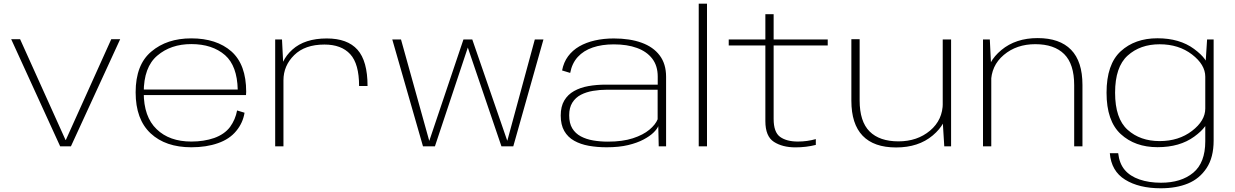

<svg xmlns="http://www.w3.org/2000/svg" viewBox="-20 -805 6793 1056"><path d="M311 0H370L641 -589.5H592L342 -35H340.5L90.5 -589.5H41.5Z M1032.5 5V-26.5Q911.5 -26.5 841.5 -94.5Q770.5 -162 770.5 -296.5Q770.5 -436 845 -499Q919.5 -562.5 1032 -562.5Q1148 -562.5 1218 -501.5Q1284.5 -442.5 1287.5 -312.5H762.5V-282H1333Q1334 -291 1334 -300.5Q1334 -449.5 1253 -522Q1171 -594 1032 -594Q898 -594 812.5 -521.5Q726 -449.5 726 -297Q726 -148.5 808.5 -71.5Q890.5 5 1032.5 5ZM1032.5 -26.5V5Q1115 5 1178.5 -17.5Q1242.5 -39.5 1279.5 -85Q1316 -129 1325 -185L1284 -197.5Q1275 -148 1245.5 -107Q1215 -66.5 1158 -46Q1101.5 -26.5 1032.5 -26.5Z M1955 -332H2001.5Q2001.5 -469.5 1946.2 -531.5Q1891 -593.5 1777.5 -593.5Q1656 -593.5 1588 -532.2Q1520 -471 1520 -385.5L1539 -363.5Q1539 -443.5 1598 -501.8Q1657 -560 1764.5 -560Q1857.5 -560 1906.2 -507Q1955 -454 1955 -332ZM1493.5 0H1539V-430L1531 -588H1493.5Z M2306.5 0H2372L2553 -543.5L2738 0H2803L2969 -588H2921.5L2770.5 -32H2769.5L2577.5 -588H2529L2341.5 -31.5H2340.5L2185.5 -588H2137.5Z M3316.5 5Q3384.5 5 3434.5 -7Q3484.5 -19 3519.2 -37.5Q3554 -56 3574 -75.5Q3594 -95 3600.5 -111L3603 0H3643.5V-382.5Q3643.5 -453.5 3608.2 -500.2Q3573 -547 3508.5 -570.2Q3444 -593.5 3356 -593.5Q3300 -593.5 3251.8 -582.5Q3203.5 -571.5 3166.2 -550Q3129 -528.5 3104.5 -495.5Q3080 -462.5 3071.5 -417.5L3116 -404Q3126 -457 3157.8 -491.8Q3189.5 -526.5 3240 -543.8Q3290.5 -561 3356 -561Q3429.5 -561 3483.5 -541.2Q3537.5 -521.5 3567.5 -482.2Q3597.5 -443 3597.5 -384V-339.5H3311Q3261 -339.5 3216.2 -331.5Q3171.5 -323.5 3137.2 -304.2Q3103 -285 3083.5 -252.2Q3064 -219.5 3064 -169.5Q3064 -118.5 3083.5 -84.5Q3103 -50.5 3137.8 -31Q3172.5 -11.5 3218.2 -3.2Q3264 5 3316.5 5ZM3323.5 -26Q3281 -26 3242.8 -32.5Q3204.5 -39 3174.5 -55Q3144.5 -71 3127.5 -99Q3110.5 -127 3110.5 -171Q3110.5 -213 3128 -240.8Q3145.5 -268.5 3175 -283.8Q3204.5 -299 3241.5 -305.2Q3278.5 -311.5 3317.5 -311.5H3597V-149Q3585.5 -120 3551.5 -91.5Q3517.5 -63 3460.8 -44.5Q3404 -26 3323.5 -26Z M3823 0H3868.5V-785H3823Z M4355 5.5Q4414 5.5 4467 -8V-40Q4419.5 -26.5 4368.5 -26.5Q4306 -26.5 4270.5 -52.2Q4235 -78 4235 -151V-555H4532.5V-588H4235V-727H4189.5V-588H3988V-555H4189.5V-139Q4189.5 -55 4236.5 -24.8Q4283.5 5.5 4355 5.5Z M5173.5 0H5211V-588H5165V-137ZM4708 -589.5H4662.5V-251Q4662.5 -123 4724.5 -58.5Q4786.5 6 4908.5 6Q5031.5 6 5110 -60Q5188.5 -126 5188.5 -208.5L5165.5 -239.5Q5165.5 -145.5 5095.2 -86.5Q5025 -27.5 4921.5 -27.5Q4817.5 -27.5 4762.8 -82Q4708 -136.5 4708 -253Z M5386.5 0H5432V-425L5424 -588H5386.5ZM5888 0H5933.5V-338Q5933.5 -467 5871 -531.2Q5808.5 -595.5 5687 -595.5Q5566.5 -595.5 5487.5 -529.8Q5408.5 -464 5408.5 -381L5430.5 -349Q5430.5 -443.5 5500.8 -502.8Q5571 -562 5674 -562Q5778 -562 5833 -507.5Q5888 -453 5888 -336.5Z M6364 230.5Q6450 230.5 6513.8 204.2Q6577.5 178 6616.2 119.5Q6655 61 6655 -32V-588H6619L6609 -431.5V-28Q6609 90 6542.8 145Q6476.5 200 6365.5 200Q6299 200 6247 182Q6195 164 6165.8 129.2Q6136.5 94.5 6130 37.5H6084Q6092 136 6168.2 183.2Q6244.5 230.5 6364 230.5ZM6346.5 4.5Q6468.5 4.5 6548.2 -53.5Q6628 -111.5 6628 -164.5L6609 -208Q6609 -141 6536 -85Q6463 -29 6358 -29Q6251 -29 6182 -91Q6113 -153 6113 -295Q6113 -437 6182 -499.2Q6251 -561.5 6358 -561.5Q6463 -561.5 6536 -505.5Q6609 -449.5 6609 -383L6627 -425.5Q6627 -477 6547.5 -535.8Q6468 -594.5 6346 -594.5Q6222 -594.5 6144 -523Q6066 -451.5 6066 -295Q6066 -139.5 6144.2 -67.5Q6222.5 4.5 6346.5 4.5Z"/></svg>

Font: Anybody Expanded ExtraLight
Style: Regular
Weight: 250
Width: 7
Version: Version 1.113;gftools[0.9.25]